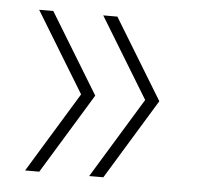

<svg xmlns="http://www.w3.org/2000/svg" viewBox="-39 -530 518 500"><g transform="rotate(5 220.0 -280.0)"><path d="M44 -70 172 -280 44 -490H81L209 -280L81 -70ZM211.5 -70 339.5 -280 211.5 -490H248.5L376.5 -280L248.5 -70Z"/></g></svg>

Font: Encode Sans Condensed Thin Thin
Style: Regular
Weight: 250
Version: Version 3.002